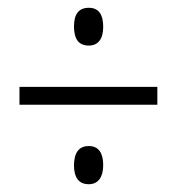

<svg xmlns="http://www.w3.org/2000/svg" viewBox="-20 -599 455 493"><path d="M208 -482C232 -482 245 -499 245 -530C245 -561 234 -579 208 -579C181 -579 170 -561 170 -531C170 -500 181 -482 208 -482ZM30 -330H384V-376H30ZM208 -126C232 -126 245 -144 245 -175C245 -205 234 -224 208 -224C182 -224 170 -206 170 -174C170 -145 181 -126 208 -126Z"/></svg>

Font: Noto Sans Myanmar UI ExtraCondensed Light
Style: Regular
Weight: 300
Width: 2
Designer: Monotype Design Team
Foundry: Monotype Imaging Inc.
Version: Version 2.103